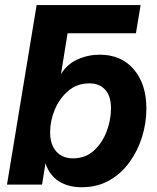

<svg xmlns="http://www.w3.org/2000/svg" viewBox="-20 -748 638 778"><path d="M311.5 10.7Q256.8 10.7 219 -13.2Q181.2 -37.1 164.6 -85H164.1L150.4 0H8.3L128.4 -727.5H549.8L530.8 -613.3H253.9L227.1 -448.2H227.5Q252 -488.3 294.4 -507.3Q336.9 -526.4 383.8 -526.4Q471.7 -526.4 522.5 -466.6Q573.2 -406.7 573.2 -308.1Q573.2 -250 555.7 -193.4Q538.1 -136.7 504.6 -90.6Q471.2 -44.4 422.6 -16.8Q374 10.7 311.5 10.7ZM275.9 -106.4Q325.7 -106.4 359.9 -137.2Q394 -168 411.9 -214.8Q429.7 -261.7 429.7 -309.1Q429.7 -358.4 406.5 -384.3Q383.3 -410.2 341.8 -410.2Q292.5 -410.2 256.8 -379.9Q221.2 -349.6 202.1 -304.2Q183.1 -258.8 183.1 -211.9Q183.1 -162.6 207.8 -134.5Q232.4 -106.4 275.9 -106.4Z"/></svg>

Font: Inter Display
Style: Bold Italic
Weight: 700
Italic angle: -9.39999°
Designer: Rasmus Andersson
Foundry: rsms
Version: Version 4.000;git-a52131595